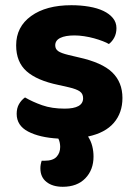

<svg xmlns="http://www.w3.org/2000/svg" viewBox="-20 -517 523 737"><path d="M450 -141Q450 -84 417 -45.5Q384 -7 318 7Q329 24 334 43.5Q339 63 339 84Q339 135 307.5 167.5Q276 200 221 200Q182 200 158.5 181.5Q135 163 135 129Q135 115 140 100H151Q183 100 197 85Q211 70 211 47Q211 40 209.5 31.5Q208 23 204 15Q132 11 88 -12Q44 -35 44 -80Q44 -102 53 -117.5Q62 -133 76 -143Q105 -126 142 -113Q179 -100 228 -100Q299 -100 299 -140Q299 -157 286.5 -166Q274 -175 244 -182L204 -191Q122 -208 82 -243.5Q42 -279 42 -343Q42 -414 99.5 -455.5Q157 -497 254 -497Q290 -497 322 -491.5Q354 -486 377 -475Q400 -464 413.5 -447.5Q427 -431 427 -409Q427 -389 419 -373.5Q411 -358 398 -348Q390 -353 374.5 -359Q359 -365 341 -370Q323 -375 303 -378Q283 -381 266 -381Q231 -381 211.5 -371.5Q192 -362 192 -343Q192 -329 203 -321Q214 -313 243 -306L281 -297Q372 -277 411 -239Q450 -201 450 -141Z"/></svg>

Font: Baloo Da 2
Style: Bold
Weight: 700
Designer: Noopur Datye, Sulekha Rajkumar and Ek Type
Foundry: Ek Type
Version: Version 1.640;hotconv 1.0.111;makeotfexe 2.5.65597; ttfautoh